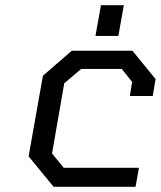

<svg xmlns="http://www.w3.org/2000/svg" viewBox="-20 -718 618 738"><path d="M347 -580 368 -698H456L435 -580ZM186 0 90 -117 145 -427 256 -523H489L578 -414L567 -349H479L488 -403L448 -453H292L227 -398L180 -128L225 -73H514L501 0Z"/></svg>

Font: Tomorrow
Style: Italic
Weight: 400
Italic angle: -10°
Designer: Tony de Marco, Monica Rizzolli
Foundry: Just in Type
Version: Version 2.002